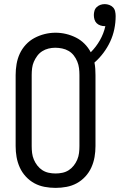

<svg xmlns="http://www.w3.org/2000/svg" viewBox="-20 -905 582 933"><path d="M250 8Q223 8 196.5 3Q170 -2 147 -14.5Q124 -27 105.5 -47Q87 -67 76 -91.5Q65 -116 60.5 -142Q56 -168 56 -195V-540Q56 -567 60.5 -593.5Q65 -620 76 -644Q87 -668 105.5 -688Q124 -708 147.5 -720.5Q171 -733 197 -739.5Q223 -746 250 -746Q276 -746 301 -740Q326 -734 349 -722.5Q372 -711 390.5 -692.5Q409 -674 421 -651Q447 -677 465.5 -709.5Q484 -742 492 -778Q491 -778 490 -778Q489 -778 488 -778Q478 -778 467.5 -781.5Q457 -785 449.5 -792.5Q442 -800 439 -810.5Q436 -821 436 -832Q436 -842 439 -852.5Q442 -863 450 -870.5Q458 -878 468 -881.5Q478 -885 489 -885Q500 -885 511 -881Q522 -877 529.5 -869Q537 -861 539.5 -849.5Q542 -838 542 -827Q542 -795 535.5 -763.5Q529 -732 515.5 -703Q502 -674 482.5 -648Q463 -622 439 -601Q442 -586 443 -570.5Q444 -555 444 -540V-195Q444 -168 439.5 -142Q435 -116 424 -91.5Q413 -67 394.5 -47Q376 -27 353 -14.5Q330 -2 303.5 3Q277 8 250 8ZM250 -62Q267 -62 283.5 -65.5Q300 -69 314 -78Q328 -87 338.5 -100.5Q349 -114 355.5 -129.5Q362 -145 364 -161.5Q366 -178 366 -195V-540Q366 -557 364 -573.5Q362 -590 355.5 -606Q349 -622 338.5 -635.5Q328 -649 313.5 -657.5Q299 -666 282 -669.5Q265 -673 248 -673Q232 -673 215.5 -669Q199 -665 185 -656Q171 -647 161 -633.5Q151 -620 144.5 -605Q138 -590 136 -573.5Q134 -557 134 -540V-195Q134 -178 136 -161.5Q138 -145 144.5 -129.5Q151 -114 161.5 -100.5Q172 -87 186 -78Q200 -69 216.5 -65.5Q233 -62 250 -62Z"/></svg>

Font: Zed Mono
Style: Regular
Weight: 400
Monospace: yes
Designer: Belleve Invis
Foundry: Belleve Invis
Version: Version 1.0.0; ttfautohint (v1.8.4)